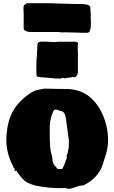

<svg xmlns="http://www.w3.org/2000/svg" viewBox="-20 -1144 715 1200"><path d="M352 32Q315 32 276 27.5Q237 23 203 16Q175 9 155 -1Q135 -11 118.5 -29Q102 -47 83 -76H72L71 -92Q70 -92 69.5 -92.5Q69 -93 67 -93L59 -111Q16 -193 20 -287Q25 -384 60.5 -448.5Q96 -513 174 -565Q196 -578 216 -582Q236 -586 255 -590Q281 -590 312 -589Q343 -588 374 -588H378Q380 -588 380 -587Q385 -588 395 -588Q405 -588 415 -587Q492 -581 546 -534Q581 -503 606 -459Q631 -415 644 -363Q657 -311 655 -258Q654 -219 643.5 -185Q633 -151 622 -116Q612 -83 589 -54Q566 -25 537 -6L515 8Q514 9 514 7.5Q514 6 509 11Q507 13 504 13Q500 16 486 16H480Q457 23 433 31.5Q409 40 392 32Q386 29 380.5 30.5Q375 32 373 32ZM350 -87Q356 -87 362.5 -88Q369 -89 370 -89L387 -126Q388 -129 389 -132.5Q390 -136 390 -140L397 -152V-174Q402 -183 404 -192.5Q406 -202 410 -226V-243L411 -261L393 -397Q387 -445 365 -449Q354 -451 351 -453Q348 -455 341 -456Q338 -457 331 -459Q324 -461 317 -455Q306 -437 298.5 -408Q291 -379 291 -353V-323Q291 -314 291 -288Q291 -262 293 -233.5Q295 -205 300 -186Q305 -170 306 -165Q307 -160 307 -156Q307 -118 333 -98Q333 -87 350 -87ZM361 -653H336Q322 -653 319 -654Q314 -655 309.5 -655.5Q305 -656 301 -656L216 -663L209 -670Q208 -678 207.5 -691.5Q207 -705 207 -718Q207 -773 211 -801Q211 -809 211.5 -818.5Q212 -828 213 -840L214 -869Q216 -884 242 -884Q255 -884 264.5 -884Q274 -884 279 -883Q294 -883 297 -882Q302 -881 306.5 -881Q311 -881 316 -881Q321 -881 327.5 -881.5Q334 -882 342 -883H428Q430 -884 442 -884Q468 -884 468 -871V-869Q467 -864 466.5 -860.5Q466 -857 466 -853V-829Q466 -821 467 -818V-690Q466 -689 466 -687.5Q466 -686 465 -685Q464 -684 464 -682Q464 -680 463 -678Q460 -668 452 -663Q448 -663 447 -662Q445 -661 438 -661Q436 -661 436 -663H431L424 -660L401 -658Q398 -658 397 -657Q396 -656 393 -656L386 -654Q385 -654 383 -654.5Q381 -655 377 -656Q374 -656 373 -657Q372 -658 369 -658Q367 -658 367 -656ZM524 -939H490Q485 -940 478.5 -940Q472 -940 464 -940L442 -941H417L407 -942H375Q367 -940 362 -942Q357 -943 351 -943.5Q345 -944 337 -944H177Q145 -944 135 -954Q128 -958 128 -969V-1064Q127 -1069 127 -1077.5Q127 -1086 127 -1099Q127 -1109 135 -1115Q136 -1116 141 -1120Q146 -1124 152 -1124H284Q291 -1124 304 -1123.5Q317 -1123 337 -1122L377 -1121Q412 -1120 434.5 -1119.5Q457 -1119 467 -1119H490Q510 -1119 527.5 -1114Q545 -1109 545 -1094Q545 -1087 545 -1081Q545 -1075 546 -1070Q547 -1065 547 -1061Q547 -1057 547 -1054V-1044Q547 -1037 547 -1030Q547 -1023 548 -1017V-994Q548 -971 544 -959Q541 -939 524 -939Z"/></svg>

Font: Sigmar
Style: Regular
Weight: 400
Designer: Vernon Adams
Foundry: Vernon Adams
Version: Version 1.000; ttfautohint (v1.8.4.7-5d5b);gftools[0.9.24]